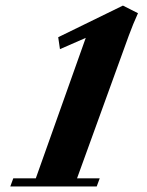

<svg xmlns="http://www.w3.org/2000/svg" viewBox="-20 -671 528 691"><path d="M17.1 0 27.8 -29.3H108.9L288.6 -534.7L195.8 -494.1L189.5 -537.1L422.4 -650.9L476.6 -623.5Q459 -585 443.4 -542.5L257.3 -29.3H338.9L328.1 0Z"/></svg>

Font: Elstob Grade
Style: Italic
Weight: 400
Italic angle: -20°
Designer: Peter S. Baker
Version: Version 1.015